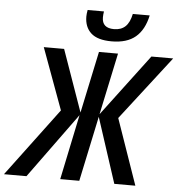

<svg xmlns="http://www.w3.org/2000/svg" viewBox="-122 -996 992 1054"><g transform="rotate(5 374.0 -469.0)"><path d="M220 -376 96 -714H208L328 -374L400 -714H505L433 -374L689 -714H809L537 -362L663 0H547L430 -359L354 0H249L324 -359L63 0H-61ZM314 -902Q314 -916 318 -938H408Q405 -920 405 -905Q405 -846 471 -846Q510 -846 533.5 -868Q557 -890 567 -938H660Q643 -858 595.5 -818Q548 -778 464 -778Q386 -778 350 -811Q314 -844 314 -902Z"/></g></svg>

Font: Noto Sans UI NarrowMedium
Style: Italic
Weight: 500
Width: 4
Italic angle: -12°
Designer: Monotype Design Team
Foundry: Monotype Imaging Inc.
Version: Version 1.001